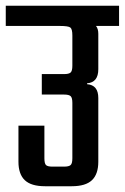

<svg xmlns="http://www.w3.org/2000/svg" viewBox="-40 -646 433 666"><path d="M373 -626V-556H293Q301 -546 301 -529V-406Q301 -360 262 -357V-354Q301 -351 301 -306V-85Q301 -42 279 -21Q257 0 209 0H116Q68 0 46 -21Q24 -42 24 -85V-210H114V-97Q114 -79 119.5 -73.5Q125 -68 142 -68H182Q199 -68 205 -73.5Q211 -79 211 -97V-289Q211 -307 205 -312.5Q199 -318 182 -318H105V-389H182Q199 -389 205 -394.5Q211 -400 211 -418V-523Q211 -545 204 -550.5Q197 -556 167 -556H-20V-626Z"/></svg>

Font: Teko Regular
Style: Regular
Weight: 400
Designer: Manushi Parikh, Jonny Pinhorn
Foundry: Indian Type Foundry
Version: Version 1.105;PS 1.0;hotconv 1.0.78;makeotf.lib2.5.61930; tt